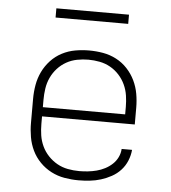

<svg xmlns="http://www.w3.org/2000/svg" viewBox="-51 -735 702 790"><g transform="rotate(5 300.0 -340.5)"><path d="M302 8Q273 8 244 3Q215 -2 189 -15.5Q163 -29 142.5 -50Q122 -71 109.5 -97Q97 -123 92 -152Q87 -181 87 -210V-310Q87 -339 92 -367.5Q97 -396 109.5 -422Q122 -448 142 -469.5Q162 -491 188 -504.5Q214 -518 242.5 -523Q271 -528 300 -528Q329 -528 357.5 -523Q386 -518 412 -504.5Q438 -491 458 -469.5Q478 -448 490.5 -422Q503 -396 508 -367.5Q513 -339 513 -310V-241H130V-210Q130 -186 133.5 -163Q137 -140 147 -118.5Q157 -97 173.5 -79.5Q190 -62 210.5 -50.5Q231 -39 254.5 -34.5Q278 -30 302 -30Q320 -30 338 -32Q356 -34 373.5 -38.5Q391 -43 407.5 -51.5Q424 -60 437.5 -72.5Q451 -85 459 -101.5Q467 -118 468 -136H511Q509 -113 500 -91Q491 -69 475 -51.5Q459 -34 438 -22.5Q417 -11 394.5 -4Q372 3 348.5 5.5Q325 8 302 8ZM130 -279H470V-310Q470 -333 466.5 -356.5Q463 -380 453 -401.5Q443 -423 427 -440.5Q411 -458 390.5 -469.5Q370 -481 346.5 -485.5Q323 -490 300 -490Q277 -490 253.5 -485.5Q230 -481 209.5 -469.5Q189 -458 173 -440.5Q157 -423 147 -401.5Q137 -380 133.5 -356.5Q130 -333 130 -310ZM450 -651H150V-689H450Z"/></g></svg>

Font: Zed Sans Extralight Extended
Style: Regular
Weight: 200
Width: 7
Designer: Belleve Invis
Foundry: Belleve Invis
Version: Version 1.0.0; ttfautohint (v1.8.4)